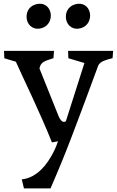

<svg xmlns="http://www.w3.org/2000/svg" viewBox="-20 -775 636 1045"><path d="M98.6 201.2Q130.9 197.8 157.5 182.9Q184.1 168 205.1 147.2Q226.1 126.5 241.9 102.5Q257.8 78.6 268.8 57.4Q279.8 36.1 285.9 20.5Q292 4.9 293.5 0L295.9 -5.9L262.7 0Q236.8 -64.5 209.7 -125.7Q182.6 -187 157 -242.9Q131.3 -298.8 107.9 -348.4Q84.5 -397.9 66.4 -439L3.4 -458L2 -498H273.9L271 -458.5Q251 -452.1 237.5 -447.3Q224.1 -442.4 215.3 -436.5Q206.5 -430.7 201.9 -422.6Q197.3 -414.6 194.8 -402.3L292.5 -158.7Q298.8 -141.1 304.7 -131.1Q310.5 -121.1 315.9 -116.5Q321.3 -111.8 326.9 -111.8Q332.5 -111.8 338.4 -114.7L439.5 -432.1L352.1 -458L350.6 -498H595.7L592.8 -458.5Q563.5 -451.7 543.2 -443.1Q522.9 -434.6 514.6 -418Q479 -321.3 451.7 -248Q424.3 -174.8 403.6 -119.4Q382.8 -64 367.2 -23.4Q351.6 17.1 339.4 47.9Q327.1 78.6 317.4 102.5Q307.6 126.5 298.1 149.2Q288.6 171.9 278.3 195.8Q268.1 219.7 254.9 250.5H110.4L98.6 201.2ZM419.9 -621.6Q404.8 -617.2 391.6 -618.9Q378.4 -620.6 367.9 -627.2Q357.4 -633.8 350.3 -644Q343.3 -654.3 340.3 -667Q337.4 -680.2 338.9 -693.4Q340.3 -706.5 346.2 -718Q352.1 -729.5 362.8 -738.3Q373.5 -747.1 389.2 -751.5Q418.9 -759.8 440.7 -746.8Q462.4 -733.9 468.8 -706.1Q471.7 -693.8 470 -680.7Q468.3 -667.5 462.4 -655.8Q456.5 -644 445.8 -635Q435.1 -626 419.9 -621.6ZM206.1 -621.6Q190.9 -617.2 177.7 -618.9Q164.6 -620.6 154.1 -627.2Q143.6 -633.8 136.5 -644Q129.4 -654.3 126.5 -667Q123.5 -680.2 125 -693.4Q126.5 -706.5 132.3 -718Q138.2 -729.5 148.9 -738.3Q159.7 -747.1 175.3 -751.5Q205.1 -759.8 226.8 -746.8Q248.5 -733.9 254.9 -706.1Q257.8 -693.8 256.1 -680.7Q254.4 -667.5 248.5 -655.8Q242.7 -644 231.9 -635Q221.2 -626 206.1 -621.6Z"/></svg>

Font: Donegal One
Style: Regular
Weight: 400
Designer: Gary Lonergan
Foundry: Sorkin Type Co.
Version: Version 1.004